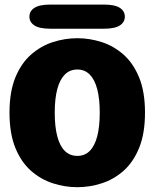

<svg xmlns="http://www.w3.org/2000/svg" viewBox="-20 -788 659 819"><path d="M310 10.5Q257 10.5 205.8 -6Q154.5 -22.5 112.5 -59.2Q70.5 -96 45.5 -157.2Q20.5 -218.5 20.5 -307.5Q20.5 -396.5 45.5 -457.5Q70.5 -518.5 112.5 -555.2Q154.5 -592 205.8 -608.5Q257 -625 310 -625Q362.5 -625 413.8 -608.5Q465 -592 506.8 -555.2Q548.5 -518.5 573.5 -457.5Q598.5 -396.5 598.5 -307.5Q598.5 -218.5 573.5 -157.2Q548.5 -96 506.8 -59.2Q465 -22.5 413.8 -6Q362.5 10.5 310 10.5ZM310 -123Q341.5 -123 362.8 -144.2Q384 -165.5 394.8 -206.8Q405.5 -248 405.5 -307.5Q405.5 -366.5 394.8 -407.5Q384 -448.5 362.8 -470Q341.5 -491.5 310 -491.5Q278 -491.5 256.5 -470Q235 -448.5 224.2 -407.5Q213.5 -366.5 213.5 -307.5Q213.5 -248 224.2 -206.8Q235 -165.5 256.5 -144.2Q278 -123 310 -123ZM105.5 -717Q105.5 -740.5 126.8 -754.5Q148 -768.5 195.5 -768.5H422.5Q470 -768.5 491.2 -754.5Q512.5 -740.5 512.5 -717Q512.5 -693.5 491.2 -679.5Q470 -665.5 422.5 -665.5H195.5Q148 -665.5 126.8 -679.5Q105.5 -693.5 105.5 -717Z"/></svg>

Font: Sono ExtraLight Monospace ExtraBold
Style: Regular
Weight: 800
Version: Version 2.112